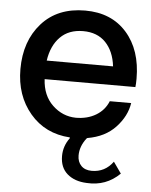

<svg xmlns="http://www.w3.org/2000/svg" viewBox="-53 -598 660 839"><g transform="rotate(5 276.5 -179.0)"><path d="M536.1 -276.9Q536.1 -252.9 534.2 -240.2H136.2Q140.1 -168.5 184.1 -126.7Q228 -85 286.1 -84Q336.9 -84 374.5 -106.4Q412.1 -128.9 428.2 -168.9H522Q513.2 -110.8 467.5 -62Q421.9 -13.2 344.2 0L340.8 2.9Q313 39.1 313 79.1Q313 106.9 329.6 124Q346.2 141.1 376 141.1Q434.1 141.1 469.2 92.8L503.9 142.1Q443.8 201.2 358.9 195.8Q305.7 193.8 273.4 166Q241.2 138.2 241.2 87.9Q241.2 43.9 268.1 7.8V3.9Q159.2 -2.9 93 -81.1Q26.9 -159.2 26.9 -274.9Q26.9 -397.9 96.4 -476.1Q166 -554.2 287.1 -554.2Q402.3 -554.2 469.2 -478.5Q536.1 -402.8 536.1 -276.9ZM138.2 -321.8H429.2Q421.4 -387.7 384.8 -425.8Q348.1 -463.9 286.1 -463.9Q223.1 -463.9 185.5 -425.8Q147.9 -387.7 138.2 -321.8Z"/></g></svg>

Font: Oakes Grotesk
Style: Medium
Weight: 500
Designer: Samuel Oakes
Foundry: Samuel Oakes
Version: Version 1.0 | wf-rip DC20170320